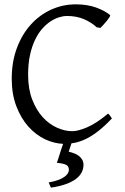

<svg xmlns="http://www.w3.org/2000/svg" viewBox="-20 -650 576 887"><path d="M365.7 111.8Q365.7 129.9 357.2 146.5Q348.6 163.1 330.6 176.8Q312.5 190.4 283.9 200.7Q255.4 210.9 215.3 216.8L204.6 192.9Q230 188.5 247.8 181.9Q265.6 175.3 276.9 167.5Q288.1 159.7 293.2 151.1Q298.3 142.6 298.3 134.8Q298.3 118.2 285.6 111.6Q272.9 105 242.7 102.1Q245.1 95.2 250.5 79.1Q254.9 65.4 262.7 40.5Q266.6 29.3 271.5 14.6Q230 12.7 189.5 -5.9Q146 -26.4 111.3 -64.9Q76.7 -103.5 55.4 -159.4Q34.2 -215.3 34.2 -286.1Q34.2 -364.3 57.9 -427.7Q81.5 -491.2 122.1 -536.1Q162.6 -581.1 216.3 -605.5Q270 -629.9 330.1 -629.9Q382.8 -629.9 422.6 -615.7Q462.4 -601.6 487.8 -581.1Q490.7 -578.6 486.3 -571.3Q481.9 -564 474.4 -554.7Q466.8 -545.4 458.3 -536.1Q449.7 -526.9 443.8 -521L426.8 -523.9Q401.9 -546.9 367.7 -561.5Q333.5 -576.2 289.1 -576.2Q272.5 -576.2 252.7 -570.1Q232.9 -564 212.9 -550.8Q192.9 -537.6 174.3 -516.4Q155.8 -495.1 141.4 -464.8Q127 -434.6 118.4 -394.8Q109.9 -355 109.9 -304.2Q109.9 -239.3 128.7 -190.4Q147.5 -141.6 177 -109.1Q206.5 -76.7 242.9 -60.3Q279.3 -43.9 314 -43.9Q340.3 -43.9 382.8 -62Q425.3 -80.1 479 -125Q481.4 -124 484.1 -120.8Q486.8 -117.7 489.3 -114.3Q491.7 -110.8 493.7 -107.7Q495.6 -104.5 497.1 -103Q465.8 -69.8 437.3 -47.1Q408.7 -24.4 382.1 -10.7Q355.5 2.9 329.6 8.8Q319.8 10.7 310.1 12.2L297.4 50.8Q310.1 53.7 322.5 58.3Q335 63 344.5 70.3Q354 77.6 359.9 87.9Q365.7 98.1 365.7 111.8Z"/></svg>

Font: Gentium Plus Afr
Style: Regular
Weight: 400
Designer: J. Victor Gaultney, Annie Olsen, Iska Routamaa, Becca Hirsbrunner
Foundry: SIL International
Version: Version 5.000